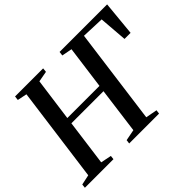

<svg xmlns="http://www.w3.org/2000/svg" viewBox="-156 -998 1252 1252"><g transform="rotate(-45 470.0 -371.5)"><path d="M-4 0 -1 -27 69 -42 157.5 -700.5 91.5 -714 95 -743H354L351 -714L277 -700.5L236.5 -402.5H533L573 -700.5L502 -714L505.5 -743H944L921 -503.5H865L849.5 -699L692.5 -705L604 -42L683.5 -27L680 0H404.5L408 -27L485 -42L527 -359.5H231L188.5 -42L262.5 -27L259.5 0Z"/></g></svg>

Font: Merriweather 96pt Medium
Style: Italic
Weight: 500
Italic angle: -7.8°
Version: Version 2.101